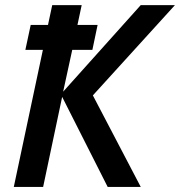

<svg xmlns="http://www.w3.org/2000/svg" viewBox="-20 -734 707 754"><path d="M34.2 0 148.4 -538.1H79.6L100.6 -636.2H168.5L185.1 -713.9H300.8L284.2 -636.2H363.3L342.8 -538.1H263.7L228 -374L532.7 -713.9H667L344.7 -359.4L532.7 0H402.8L224.1 -353.5L149.4 0Z"/></svg>

Font: Open Sans SemiBold
Style: Italic
Weight: 600
Italic angle: -12°
Designer: Monotype Design Team
Foundry: Monotype Imaging Inc.
Version: Version 3.003; ttfautohint (v1.8.4)